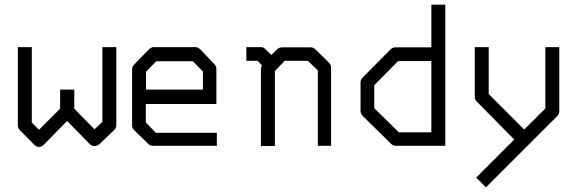

<svg xmlns="http://www.w3.org/2000/svg" viewBox="-20 -679 2500 827"><path d="M300 -211 387 -122 421 -154V-476H481V-141Q481 -128 472 -119L408 -58Q398.5 -50 387 -50Q375 -50 366 -59L269 -158L169 -56Q159 -46 148 -46Q137 -46 127 -56L66 -118Q57 -127 57 -139V-476H117V-151L148 -120L239 -211V-293H300Z M608 -231V-152L651 -107H914V-51H639Q627 -51 619 -59L557 -119Q549 -127 549 -140V-382Q549 -392 559 -402L620 -465Q631 -476 642 -476H823Q833 -476 844 -465L903 -403Q912 -394 912 -383V-231ZM609 -293H854V-371L811 -415H653L609 -370Z M1149 -442 1173 -466Q1182 -475 1194 -475H1318Q1330 -475 1338 -467L1397 -409Q1406 -400 1406 -388V-51H1349V-376L1306 -417H1206L1164 -373V-50H1104V-385Q1104 -387 1108 -397L1090 -417H1041V-476H1104Q1116 -476 1123 -467Z M1898 -51H1686Q1673 -51 1665 -59L1542 -180Q1533 -189 1533 -201V-324Q1533 -336 1542 -345L1662 -466Q1671 -475 1682 -475H1838V-659H1898ZM1838 -109V-416H1695L1592 -312V-213L1698 -109Z M2195 -78 2034 -241Q2025 -250 2025 -262V-476H2085V-274L2238 -121L2329 -212V-476H2389V-200Q2389 -188 2380 -179L2073 128L2031 86Z"/></svg>

Font: IBM 3270 Semi-Condensed
Style: Condensed
Weight: 400
Monospace: yes
Version: Version 2.3.1